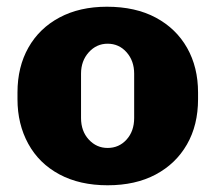

<svg xmlns="http://www.w3.org/2000/svg" viewBox="-20 -541 640 571"><path d="M300 10Q217 10 156.5 -22.5Q96 -55 64 -113.5Q32 -172 32 -246V-266Q32 -342 64.5 -399.5Q97 -457 157 -489Q217 -521 298 -521Q383 -521 443.5 -488.5Q504 -456 536.5 -398.5Q569 -341 569 -266V-246Q569 -169 536 -111.5Q503 -54 443 -22Q383 10 300 10ZM300 -101Q334 -101 356.5 -126Q379 -151 379 -190V-322Q379 -360 356.5 -385.5Q334 -411 300 -411Q267 -411 244 -385.5Q221 -360 221 -322V-190Q221 -151 244 -126Q267 -101 300 -101Z"/></svg>

Font: Chivo Mono ExtraBold
Style: Regular
Weight: 800
Monospace: yes
Designer: Hector Gatti
Foundry: Omnibus-Type
Version: Version 1.008